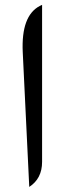

<svg xmlns="http://www.w3.org/2000/svg" viewBox="-20 -754 259 775"><path d="M140.6 -730 149.9 -734.4V-100.6Q149.9 -33.2 98.1 0.5L71.8 -543.5Q64.9 -690.4 140.6 -730Z"/></svg>

Font: Gandom FD-WOL
Style: FD-WOL
Weight: 400
Foundry: DejaVu fonts team - Redesigned by Saber Rastikerdar - Based on Samim Font
Version: Version 0.6